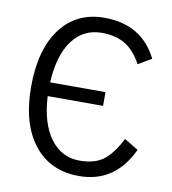

<svg xmlns="http://www.w3.org/2000/svg" viewBox="-80 -767 766 854"><g transform="rotate(10 302.5 -340.5)"><path d="M507 -182 570 -144Q496 16 333 16Q203 16 129 -78Q55 -172 55 -339Q55 -507 126.5 -602Q198 -697 324 -697Q493 -697 564 -554L504 -519Q472 -578 429 -603.5Q386 -629 324 -629Q240 -629 190.5 -561.5Q141 -494 135 -372H385V-310H135Q141 -189 191.5 -120.5Q242 -52 323 -52Q394 -52 433.5 -83.5Q473 -115 507 -182Z"/></g></svg>

Font: Didact Gothic
Style: Regular
Weight: 400
Designer: Daniel Johnson
Foundry: Daniel Johnson
Version: Version 2.101;PS 002.101;hotconv 1.0.88;makeotf.lib2.5.64775